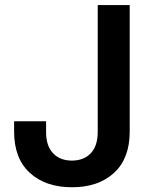

<svg xmlns="http://www.w3.org/2000/svg" viewBox="-20 -748 615 777"><path d="M271.5 9.8Q164.1 9.8 100.6 -48.6Q37.1 -106.9 37.1 -215.3V-257.3H166.5V-213.9Q166.5 -157.2 194.8 -127.7Q223.1 -98.1 271 -98.1Q318.8 -98.1 347.2 -127.7Q375.5 -157.2 375.5 -214.4V-727.5H504.9V-215.3Q504.9 -106.9 441.7 -48.6Q378.4 9.8 271.5 9.8Z"/></svg>

Font: Inter 17pt SemiBold
Style: Regular
Weight: 600
Version: Version 4.001;git-66647c0bb